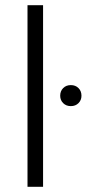

<svg xmlns="http://www.w3.org/2000/svg" viewBox="-20 -720 346 740"><path d="M86 -700H146V0H86ZM212 -351Q212 -369 223.5 -380.5Q235 -392 253 -392Q271 -392 282.5 -380.5Q294 -369 294 -351Q294 -334 282.5 -322.5Q271 -311 253 -311Q235 -311 223.5 -322.5Q212 -334 212 -351Z"/></svg>

Font: Post Grotesk Light
Style: Light
Weight: 300
Version: Version 1.0